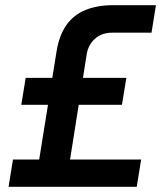

<svg xmlns="http://www.w3.org/2000/svg" viewBox="-20 -720 639 740"><path d="M13 0 30 -105H131L198 -522Q208 -584 236 -623.5Q264 -663 309.5 -681.5Q355 -700 415 -700H581L564 -594H411Q373 -594 346.5 -571Q320 -548 314 -510L250 -105H524L507 0ZM62 -316 79 -420H467L450 -316Z"/></svg>

Font: MuseoModerno Medium
Style: Italic
Weight: 500
Italic angle: -9°
Designer: Pablo Cosgaya, Héctor Gatti, Marcela Romero, and the Authors of The MuseoModerno Project.
Foundry: Omnibus-Type Team
Version: Version 1.003